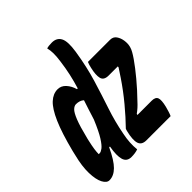

<svg xmlns="http://www.w3.org/2000/svg" viewBox="-222 -906 1067 1067"><g transform="rotate(-45 311.5 -372.0)"><path d="M187 -550Q215 -550 235 -528Q255 -506 264 -474H270Q283 -516 292.5 -559Q302 -602 308 -649Q313 -684 312.5 -708Q312 -732 307 -751Q322 -756 348 -756Q386 -756 401.5 -727Q417 -698 406 -626Q390 -523 364 -437.5Q338 -352 312 -274.5Q286 -197 271 -117Q258 -55 264 -1Q253 3 239.5 5Q226 7 212 7Q176 7 166.5 -25Q157 -57 168 -118V-119H162Q129 -48 98.5 -18Q68 12 34 12Q13 12 -2 -16.5Q-17 -45 -18.5 -98Q-20 -151 -2 -222L4 -248Q33 -362 62 -428Q91 -494 121.5 -522Q152 -550 187 -550ZM414 -538H588Q612 -538 624.5 -520Q637 -502 640.5 -478Q644 -454 639 -434L637 -427Q632 -408 605 -369Q578 -330 538 -282Q498 -234 453 -188Q429 -161 402 -142L400 -135H512Q541 -135 548 -117.5Q555 -100 544 -55Q540 -40 535.5 -25.5Q531 -11 526 0H336Q299 0 290.5 -28Q282 -56 296 -113L300 -126Q345 -172 392 -228.5Q439 -285 480 -346Q488 -359 496.5 -371Q505 -383 513 -396L514 -403H442Q405 -403 398.5 -429Q392 -455 403 -502Q405 -513 408 -521.5Q411 -530 414 -538ZM94 -133H102Q111 -133 126 -144Q141 -155 162 -188Q183 -221 211 -288Q220 -318 229.5 -346.5Q239 -375 248 -403Q230 -419 201 -419Q188 -419 174.5 -406.5Q161 -394 145.5 -355.5Q130 -317 111 -240L108 -227Q100 -192 97 -170.5Q94 -149 94 -133Z"/></g></svg>

Font: Recursive Mn Csl St
Style: Bold Italic
Weight: 700
Italic angle: -15°
Monospace: yes
Version: Version 1.079;hotconv 1.0.112;makeotfexe 2.5.65598; ttfautoh